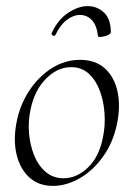

<svg xmlns="http://www.w3.org/2000/svg" viewBox="-20 -595 436 629"><path d="M153 14Q107 14 76.5 -13.5Q46 -41 34.5 -88Q23 -135 34 -193Q45 -251 75.5 -297.5Q106 -344 149.5 -371.5Q193 -399 242 -399Q293 -399 324 -370.5Q355 -342 365 -295Q375 -248 364 -193Q352 -131 319 -84Q286 -37 242 -11.5Q198 14 153 14ZM188 -11Q232 -11 269 -47Q306 -83 318 -149Q325 -184 322.5 -223Q320 -262 307.5 -296.5Q295 -331 271.5 -353Q248 -375 213 -375Q168 -375 130.5 -337Q93 -299 80 -236Q72 -199 75 -160Q78 -121 91.5 -87Q105 -53 129.5 -32Q154 -11 188 -11ZM301 -477Q297 -512 281 -529Q265 -546 242 -546Q220 -546 198.5 -529.5Q177 -513 162 -481Q159 -476 153.5 -478.5Q148 -481 149 -486Q169 -530 202.5 -552.5Q236 -575 267 -575Q298 -575 320.5 -554Q343 -533 343 -490Q343 -485 336.5 -481.5Q330 -478 322 -476Q314 -474 307.5 -474Q301 -474 301 -477Z"/></svg>

Font: Cormorant Garamond Light Light
Style: Italic
Weight: 300
Italic angle: -10°
Version: Version 4.001